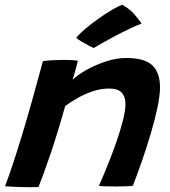

<svg xmlns="http://www.w3.org/2000/svg" viewBox="-20 -771 705 798"><path d="M140 6.5Q126 7 107 7Q88 7 68.5 6.5Q52 6 31 5Q10 4 1 3Q32.5 -80.5 70.5 -206Q108.5 -331.5 158.5 -517Q176 -519.5 199.2 -520.8Q222.5 -522 246 -522Q262.5 -522 277.5 -521.2Q292.5 -520.5 303.5 -518.5Q302.5 -514 298.8 -499.2Q295 -484.5 290.2 -467.5Q285.5 -450.5 282 -439.5Q301 -458.5 337.8 -479.5Q374.5 -500.5 418.8 -515.2Q463 -530 505 -530Q581 -530 613 -499.5Q645 -469 645 -409Q645 -374.5 634.5 -324.5Q624 -274.5 607.2 -217.8Q590.5 -161 570.8 -104.2Q551 -47.5 532 1.5Q509 4 463 4Q440.5 4 420.8 3.5Q401 3 391 1.5Q406.5 -33 425.5 -79.8Q444.5 -126.5 461.8 -175.5Q479 -224.5 490.2 -267.8Q501.5 -311 501.5 -339Q501.5 -369 485.8 -386Q470 -403 433 -403Q398.5 -403 364.2 -391.2Q330 -379.5 300.8 -362.5Q271.5 -345.5 251 -330.5Q217 -209.5 186.8 -122Q156.5 -34.5 140 6.5ZM488 -751Q519 -734.5 540.8 -708.8Q562.5 -683 568.5 -673Q547.5 -665.5 517.8 -651.2Q488 -637 457.5 -620.8Q427 -604.5 403 -591Q379 -577.5 369.5 -571.5Q364 -573.5 348.8 -581.5Q333.5 -589.5 318 -598.8Q302.5 -608 297 -614Q310 -630.5 335.5 -652Q361 -673.5 390.8 -694.5Q420.5 -715.5 447 -731Q473.5 -746.5 488 -751Z"/></svg>

Font: Grandstander SemiBold
Style: Italic
Weight: 600
Italic angle: -15°
Designer: Tyler Finck
Foundry: Etcetera Type Co
Version: Version 1.200; ttfautohint (v1.8.3)